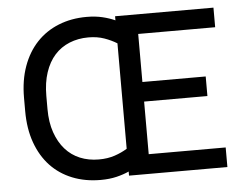

<svg xmlns="http://www.w3.org/2000/svg" viewBox="-51 -770 1062 840"><g transform="rotate(-5 480.0 -350.0)"><path d="M483 -18Q459 -7 428 0.5Q397 8 358 8Q290 8 234 -14.5Q178 -37 138.5 -79Q99 -121 77 -182Q55 -243 55 -321V-379Q55 -456 77 -517Q99 -578 139 -620.5Q179 -663 235 -685.5Q291 -708 358 -708Q397 -708 428 -700.5Q459 -693 483 -682V-700H915V-614H577V-403H855V-317H577V-86H915V0H483ZM358 -82Q397 -82 428 -92.5Q459 -103 483 -118V-581Q459 -596 428 -607Q397 -618 358 -618Q313 -618 275 -602.5Q237 -587 210 -557Q183 -527 168 -482Q153 -437 153 -379V-321Q153 -263 168.5 -218.5Q184 -174 211 -143.5Q238 -113 275.5 -97.5Q313 -82 358 -82Z"/></g></svg>

Font: Retni Sans Medium
Style: Regular
Weight: 500
Designer: Vitaly Kuzmin
Foundry: ParaType Ltd.
Version: Version 1.00;March 2, 2019;FontCreator 11.5.0.2425 64-bit; t